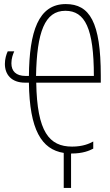

<svg xmlns="http://www.w3.org/2000/svg" viewBox="-20 -744 540 943"><path d="M331 10C387 10 419 -4 438 -14V-49C418 -38 386 -24 334 -24C222 -24 162 -96 158 -338H475V-372C475 -636 420 -724 303 -724C168 -724 124 -588 122 -371H106C58 -371 36 -395 36 -433C36 -457 43 -476 50 -492H18C11 -477 4 -455 4 -430C4 -378 36 -338 103 -338H122C125 -107 184 -10 293 7V179H329V10ZM441 -371H157C161 -587 200 -691 301 -691C398 -691 441 -604 441 -371Z"/></svg>

Font: Noto Sans Mono ExtraCondensed ExtraLight
Style: Regular
Weight: 200
Width: 2
Designer: Monotype Design Team
Foundry: Monotype Imaging Inc.
Version: Version 2.014